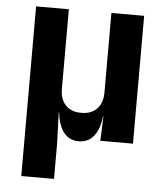

<svg xmlns="http://www.w3.org/2000/svg" viewBox="-52 -596 705 823"><g transform="rotate(5 300.0 -185.0)"><path d="M70.1 180V-550H211V-208.5Q211 -162.6 235.1 -137.4Q259.1 -112.2 302.2 -112.2Q345.5 -112.2 369.8 -137.4Q394.1 -162.6 394.1 -208.5V-550H535V0H394.4L398.6 -105H365.9L398.3 -137.9Q398.3 -69.1 373.6 -29.5Q348.9 10 302.1 10Q255.5 10 231.1 -29.5Q206.8 -69.1 206.8 -137.9L239.2 -105H206.5L211 28.5V180Z"/></g></svg>

Font: JetBrains Mono
Style: Regular
Weight: 400
Monospace: yes
Designer: Philipp Nurullin, Konstantin Bulenkov
Foundry: JetBrains
Version: Version 2.305